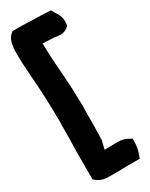

<svg xmlns="http://www.w3.org/2000/svg" viewBox="-209 -697 686 881"><g transform="rotate(-30 133.5 -257.0)"><path d="M0 -554C0 -472 11 -389 13 -313C14 -270 16 -227 16 -184C15 -178 15 -170 15 -165V-113C15 -87 13 -60 13 -32V116L23 124C39 137 62 144 86 143H124C142 143 163 142 178 142H248L254 126C261 107 266 84 266 61V46L253 39C238 30 220 25 200 25H180C164 25 145 26 129 26L140 -19V-22C140 -46 142 -72 142 -100V-150C142 -167 142 -182 143 -197V-199V-200C142 -233 141 -265 140 -298C136 -377 127 -455 127 -531V-536L126 -540C130 -539 130 -537 146 -538C154 -538 170 -536 186 -536C199 -535 231 -524 257 -546L264 -552L266 -562C272 -601 249 -627 243 -638L236 -651L221 -652C196 -653 167 -655 139 -655C122 -655 104 -657 82 -657H35L28 -651C9 -635 3 -610 1 -587C0 -581 0 -575 0 -569Z"/></g></svg>

Font: SolarCharger
Style: 1050
Weight: 1000
Designer: Mew Too
Foundry: Cannot Into Space Fonts/KineticPlasma Fonts
Version: Version 1.100